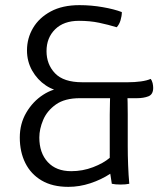

<svg xmlns="http://www.w3.org/2000/svg" viewBox="-20 -715 641 747"><path d="M478 -395Q503.5 -395 527.8 -398.2Q552 -401.5 566 -408Q571.5 -401.5 573.8 -391.5Q576 -381.5 576 -373Q576 -347.5 557.2 -340.2Q538.5 -333 513 -333H291Q232 -333 197.5 -308.5Q163 -284 148 -248.5Q133 -213 133 -180Q133 -120 165.8 -84.5Q198.5 -49 257 -49Q301.5 -49 342 -64.5Q382.5 -80 407 -101V-269Q407 -288 407.8 -316.2Q408.5 -344.5 409 -364H475Q476 -344.5 476.5 -316Q477 -287.5 477 -270V-146Q477 -110.5 478.5 -71.5Q480 -32.5 483 0Q469.5 3 449 3Q428.5 3 415 0L409 -39Q374 -16 331.5 -2Q289 12 246 12Q184 12 142 -12.8Q100 -37.5 78.5 -80.8Q57 -124 57 -180Q57 -234 82.5 -277.2Q108 -320.5 147.8 -346.2Q187.5 -372 230 -373V-359Q191.5 -360.5 158.5 -382.5Q125.5 -404.5 105.2 -440.2Q85 -476 85 -519Q85 -566 108.5 -606Q132 -646 177.5 -670.5Q223 -695 289 -695Q335 -695 379.5 -687.2Q424 -679.5 454 -668Q454 -653 449 -636.2Q444 -619.5 434 -609Q401 -619 365.5 -626.5Q330 -634 287 -634Q228 -634 194.5 -601Q161 -568 161 -516Q161 -464.5 194.2 -429.8Q227.5 -395 300 -395Z"/></svg>

Font: Signika Negative Light Light
Style: Regular
Weight: 300
Version: Version 2.001